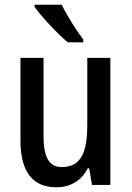

<svg xmlns="http://www.w3.org/2000/svg" viewBox="-20 -786 559 816"><path d="M242 -766H127V-757C154 -717 227 -640 268 -606H334V-618C306 -654 264 -721 242 -766ZM449 -540H351V-259C351 -138 325 -76 242 -76C189 -76 165 -118 165 -207V-540H67V-188C67 -61 115 10 220 10C277 10 326 -17 353 -71H359L371 0H449Z"/></svg>

Font: Noto Sans Gujarati Condensed Medium
Style: Regular
Weight: 500
Width: 3
Designer: Jelle Bosma - Monotype Design Team, Universal Thirst
Foundry: Monotype Imaging Inc.
Version: Version 2.106